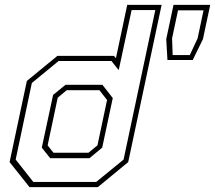

<svg xmlns="http://www.w3.org/2000/svg" viewBox="-20 -770 885 790"><path d="M382.5 0H101.5L19.5 -103L90.5 -437L216 -540H449L457 -530.5L503.5 -750H645L507.5 -103ZM348 -119H186.5L152 -162.5L198.5 -379.5L249.5 -421H401.5L444 -366.5L400.5 -162.5ZM344 -141.5 381 -172 420.5 -358.5 389 -399H254.5L217.5 -368L176 -172L200 -141.5ZM376 -21.5 488.5 -113.5 619 -728.5H521.5L468.5 -481.5L438.5 -519H221L111 -428.5L44.5 -113.5L117 -21.5ZM669 -523 664 -609 694 -750H845L815 -609L773 -523ZM690.5 -543.5H761L793 -612L817.5 -727.5H712.5L688 -612Z"/></svg>

Font: Tourney ExtraLight
Style: Italic
Weight: 250
Italic angle: -12°
Version: Version 1.015